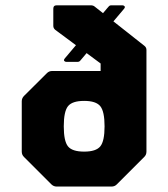

<svg xmlns="http://www.w3.org/2000/svg" viewBox="-20 -686 618 706"><path d="M224 -458.5Q219 -458.5 216.2 -462Q213.5 -465.5 218.5 -471.5L373.5 -655Q377.5 -659.5 380.5 -663Q383.5 -666.5 388.5 -666.5H430Q435 -666.5 438 -663Q441 -659.5 436 -653.5L281 -470Q277.5 -465.5 274.2 -462Q271 -458.5 266 -458.5ZM390 0H188.5Q177 0 168.5 -8.5L68.5 -108.5Q60 -116.5 60 -128.5V-313.5Q60 -325 68.5 -333.5L152 -416.5Q160 -425 172 -425H350V-452.5L183.5 -576Q176 -582 176 -591V-654Q176 -666.5 188.5 -666.5H313.5Q323 -666.5 328.5 -661.5L511 -517.5Q518.5 -511.5 518.5 -502.5V-128.5Q518.5 -116.5 510 -108.5L410 -8.5Q402 0 390 0ZM289.5 -128.5Q333 -128.5 348.8 -147.8Q364.5 -167 364.5 -221.5Q364.5 -276 348.8 -295.5Q333 -315 289.5 -315Q245.5 -315 230 -295.5Q214.5 -276 214.5 -221.5Q214.5 -167 230 -147.8Q245.5 -128.5 289.5 -128.5Z"/></svg>

Font: Jaro
Style: Regular
Weight: 400
Designer: Agyei Archer, Celine Hurka, Mirko Velimirović
Version: Version 1.000